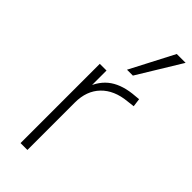

<svg xmlns="http://www.w3.org/2000/svg" viewBox="-243 -789 829 829"><g transform="rotate(45 172.0 -374.5)"><path d="M85 0V-484H126V-371H116Q136 -430 179 -459.5Q222 -489 292 -494L313 -496L318 -458L284 -454Q210 -447 168.5 -404Q127 -361 127 -290V0ZM186 -549 290 -749H344L222 -549Z"/></g></svg>

Font: Nunito Sans 12pt ExtraLight 12pt ExtraLight
Style: Regular
Weight: 250
Version: Version 3.101;gftools[0.9.27]